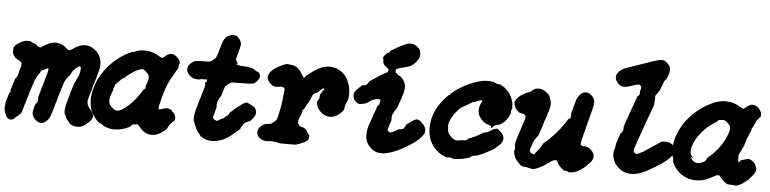

<svg xmlns="http://www.w3.org/2000/svg" viewBox="-81 -964 5050 1260"><g transform="rotate(5 2444.5 -334.0)"><path d="M249 -494Q266 -496 283 -492Q310 -487 330 -469Q341 -458 348 -454Q353 -451 360 -454Q365 -455 381 -466Q412 -488 440 -493Q444 -494 454.5 -494Q465 -494 469 -494Q498 -490 520 -472Q534 -462 543 -450Q571 -415 566 -363Q564 -338 549 -292Q547 -285 540 -260Q538 -256 537 -252Q533 -238 529 -225Q525 -209 522 -198Q520 -194 519 -191Q518 -188 517 -183.5Q516 -179 515.5 -176.5Q515 -174 513 -167.5Q511 -161 509 -156Q504 -137 504 -128Q504 -113 510 -101Q512 -96 516 -92Q517 -91 517 -91Q515 -90 520 -85Q523 -82 524.5 -80Q526 -78 529 -76Q535 -71 539 -62Q542 -57 545 -50Q548 -43 549 -39Q550 -26 538 -9Q530 3 513 17Q491 36 472 41Q454 45 436 42Q424 40 412 34Q396 27 397 23Q398 21 390 13Q379 3 373 -10Q369 -18 367 -24.5Q365 -31 363 -33Q361 -35 360 -39Q358 -61 364 -91Q369 -109 377 -139Q379 -145 382 -155Q385 -165 386 -171Q392 -189 400 -218Q407 -241 409 -245Q412 -247 413 -249Q414 -251 416 -258Q418 -265 420 -266Q422 -268 424 -275Q424 -277 425 -277.5Q426 -278 427 -281Q428 -284 428.5 -284.5Q429 -285 430 -287.5Q431 -290 431 -290Q431 -290 433 -292Q435 -296 437 -308Q437 -312 438.5 -316Q440 -320 440 -322Q440 -324 440.5 -327Q441 -330 440.5 -330.5Q440 -331 441 -334Q442 -342 440 -347.5Q438 -353 435 -353Q433 -353 432 -353L431 -352Q431 -353 428 -352H427Q423 -351 406 -335L405 -334L404 -333L402 -331Q392 -322 388.5 -316.5Q385 -311 384.5 -309.5Q384 -308 382 -305Q378 -301 379 -298Q379 -296 370 -286Q355 -269 346 -253Q336 -235 323 -186Q321 -181 319.5 -177Q318 -173 317 -167Q315 -159 308 -137Q305 -125 303 -117.5Q301 -110 297.5 -100Q294 -90 293.5 -87Q293 -84 291.5 -79.5Q290 -75 288 -67.5Q286 -60 282.5 -48.5Q279 -37 276 -28Q273 -18 269.5 -10Q266 -2 263 4Q248 25 232 33Q222 38 213 39Q205 39 197 36Q191 34 183 29Q162 14 154 -9L152 -14V-23Q152 -32 153 -39Q161 -75 166 -85H167Q167 -83 169 -84Q171 -87 172 -91L173 -92L176 -98L178 -100L180 -105L179 -107V-108L180 -116Q179 -115 180 -118Q181 -121 180 -124Q180 -125 179 -125Q178 -125 178 -125Q178 -127 190 -167Q192 -173 194 -180Q196 -187 197 -191Q201 -206 207 -224Q208 -230 213 -248Q231 -308 231 -316Q231 -323 223.5 -321Q216 -319 206 -313Q195 -306 194 -307Q192 -309 188 -306Q182 -302 180 -298Q179 -296 179 -294Q178 -289 173 -283Q156 -261 146 -236Q140 -219 129 -183Q127 -177 126 -174Q124 -166 118 -148Q116 -141 115 -137.5Q114 -134 112.5 -129.5Q111 -125 109.5 -119.5Q108 -114 105 -104Q102 -94 100.5 -89Q99 -84 97.5 -78.5Q96 -73 95 -72Q92 -64 83 -32Q77 -10 74 -11Q73 -12 65 -3Q58 6 49 11Q44 14 40 19Q32 30 22 32Q19 33 18 33L14 34Q9 34 6 34L-3 30L-4 29Q-6 28 -9 25.5Q-12 23 -12 23Q-12 23 -14 21Q-18 17 -19 13Q-21 10 -20.5 10Q-20 10 -21 8L-22 7V5Q-23 4 -23 3Q-23 0 -27 -6Q-29 -9 -31 -15Q-34 -25 -34 -36Q-34 -44 -33.5 -47.5Q-33 -51 -33.5 -52Q-34 -53 -33 -56Q-30 -64 -32 -69Q-33 -71 -32 -75Q-26 -96 -22 -107Q-21 -111 -19 -118Q-17 -125 -14 -133L-12 -141L-9 -143Q-5 -146 -5 -152Q-5 -154 -5.5 -154.5Q-6 -155 -7 -154.5Q-8 -154 -7 -155Q-2 -173 -1 -175Q-1 -176 0.5 -180.5Q2 -185 4.5 -193.5Q7 -202 9 -209Q18 -239 19 -239H20Q20 -238 21 -238Q23 -239 25 -244L26 -246L29 -251Q29 -251 29 -253H30L31 -254Q32 -256 32 -256.5Q32 -257 33 -257Q34 -257 35 -263Q35 -267 37 -272.5Q39 -278 39 -281Q39 -284 40 -287Q43 -299 46 -308Q52 -325 51 -330Q51 -333 50.5 -333.5Q50 -334 50 -339Q50 -346 45 -349Q41 -351 37.5 -354Q34 -357 25 -361.5Q16 -366 13 -368Q7 -372 -2 -385Q-9 -394 -11 -403Q-13 -411 -11 -420Q-10 -429 -11 -429Q-11 -430 -10.5 -431.5Q-10 -433 -9.5 -435.5Q-9 -438 -10 -438Q-11 -438 -9 -442Q6 -464 38 -480Q49 -485 62 -488L69 -490H82Q94 -490 98 -489Q102 -488 103 -487Q103 -484 108 -482Q110 -482 110 -481L115 -479Q117 -479 120.5 -477.5Q124 -476 126.5 -476Q129 -476 133.5 -472.5Q138 -469 143 -464Q157 -452 168 -456Q173 -458 188 -468Q219 -489 249 -494Z M834 -494Q837 -494 852.5 -494Q868 -494 872 -493Q908 -488 941 -468Q963 -454 969 -456Q974 -458 983 -466Q994 -477 1004 -482Q1014 -487 1025 -487Q1032 -487 1036 -486Q1044 -484 1051 -479Q1071 -467 1081 -447Q1087 -434 1084 -427Q1079 -419 1079 -410Q1079 -409 1080 -408Q1081 -407 1080 -404Q1078 -398 1071 -386Q1066 -379 1061.5 -370Q1057 -361 1054 -356Q1041 -334 1030 -314Q1021 -296 1019 -291Q1017 -286 1015.5 -282Q1014 -278 1010 -268Q1006 -258 1005 -255Q998 -237 992 -212Q990 -206 988 -198Q982 -177 979 -160Q977 -153 976 -150Q970 -128 973 -121Q974 -118 978 -118Q984 -118 1001 -124Q1025 -133 1041 -127Q1059 -121 1064 -111Q1067 -106 1068 -107L1076 -100Q1086 -85 1086 -70Q1086 -64 1086 -60Q1085 -57 1083.5 -53.5Q1082 -50 1081 -50.5Q1080 -51 1075.5 -46Q1071 -41 1065 -36Q1059 -32 1053 -22Q1050 -18 1049 -15Q1045 -9 1046 -9Q1046 -9 1043.5 -5Q1041 -1 1040 1.5Q1039 4 1039 5Q1036 10 1017 24Q1013 26 1011 28Q1000 38 977 47Q962 54 941.5 53.5Q921 53 905 46Q893 41 882 31Q869 21 863 12Q854 0 849 -4Q848 -5 846 -6Q840 -9 825 -4Q823 -3 822 -4Q822 -6 817.5 -5Q813 -4 810 -1Q808 1 805 3Q800 7 800 9Q800 11 785 18Q769 26 748 32Q723 39 696 39Q682 39 673 38Q651 34 636 28Q624 24 618 18Q606 7 600 8Q598 9 588 1Q573 -11 560 -29Q546 -47 538 -68Q527 -94 525 -124Q522 -148 526 -173Q528 -190 531 -204Q549 -279 596 -342Q646 -410 725 -457Q745 -468 768 -478Q776 -480 776 -480Q776 -478 777.5 -478Q779 -478 782 -478.5Q785 -479 787 -481L789 -482L786 -483H784L791 -485Q802 -489 813 -491Q820 -492 834 -494ZM674 -419Q675 -420 672 -419L670 -417Q672 -416 674 -419ZM838 -370Q817 -367 785 -346Q767 -334 755 -325Q741 -313 735 -307Q730 -302 728 -301Q726 -300 726 -299.5Q726 -299 725 -300Q723 -301 718 -298Q716 -297 709 -289Q702 -281 698.5 -277Q695 -273 693 -272Q691 -271 684.5 -264Q678 -257 676 -256Q675 -254 674 -250Q673 -246 672 -244Q671 -242 670 -239Q669 -236 667 -231.5Q665 -227 665 -221V-215L661 -207Q651 -183 647 -160Q646 -153 646 -145Q647 -133 651 -124Q659 -108 680 -93Q692 -84 703 -85Q714 -85 729 -93Q746 -102 764.5 -117.5Q783 -133 800 -151.5Q817 -170 833 -191.5Q849 -213 861 -234L864 -240L865 -239L866 -238L868 -239Q870 -240 871 -242.5Q872 -245 873 -245Q874 -245 875 -246.5Q876 -248 875.5 -249Q875 -250 875 -252Q878 -257 875 -259L874 -260L876 -264Q879 -272 885 -288Q888 -298 890 -310Q891 -315 890 -322Q890 -332 886.5 -337.5Q883 -343 870 -355Q858 -367 851.5 -369.5Q845 -372 838 -370Z M1409 -646Q1415 -647 1427 -645Q1433 -644 1435 -644Q1437 -644 1442 -641Q1455 -632 1464 -619Q1474 -604 1474 -588Q1474 -576 1459 -523Q1451 -498 1450.5 -491Q1450 -484 1455 -478Q1460 -471 1461 -468Q1462 -465 1464 -462Q1464 -462 1463.5 -461.5Q1463 -461 1462 -461Q1456 -460 1456.5 -457Q1457 -454 1465 -454L1467 -453L1468 -452Q1470 -451 1474.5 -451Q1479 -451 1479.5 -450.5Q1480 -450 1483 -449.5Q1486 -449 1488.5 -448.5Q1491 -448 1502 -448Q1515 -448 1533 -446Q1539 -445 1542 -444Q1546 -444 1557 -441Q1565 -439 1572 -435Q1574 -434 1574.5 -434Q1575 -434 1577 -431Q1586 -424 1592 -422Q1595 -421 1595 -421Q1598 -421 1598.5 -420.5Q1599 -420 1600.5 -419.5Q1602 -419 1603 -418Q1604 -417 1604.5 -417Q1605 -417 1606 -416Q1613 -408 1615 -403Q1618 -394 1617 -387Q1615 -380 1613 -377Q1612 -376 1609.5 -371Q1607 -366 1605 -363.5Q1603 -361 1603 -361Q1603 -358 1594 -352Q1587 -347 1587 -346Q1587 -343 1576 -340Q1565 -336 1496 -336Q1442 -336 1436 -335Q1427 -333 1418 -325Q1413 -320 1408 -317Q1399 -311 1395.5 -305Q1392 -299 1386 -279Q1383 -269 1380 -258Q1375 -241 1373 -239Q1373 -238 1372 -236L1371 -234Q1371 -236 1370 -235Q1369 -234 1367 -230Q1365 -226 1364.5 -226Q1364 -226 1363 -223.5Q1362 -221 1360 -217.5Q1358 -214 1357 -211Q1352 -200 1352 -198Q1350 -194 1350 -176Q1350 -168 1351 -167Q1352 -166 1351 -162.5Q1350 -159 1347.5 -150Q1345 -141 1344 -137Q1339 -121 1337 -113Q1333 -102 1334 -95Q1335 -87 1345 -81Q1352 -77 1356 -76Q1365 -74 1389 -92Q1392 -94 1393 -94Q1396 -91 1401 -95Q1404 -97 1414 -106Q1424 -115 1424.5 -115Q1425 -115 1427 -116Q1433 -119 1431 -121Q1431 -122 1433 -123Q1438 -127 1437 -132Q1436 -133 1464 -158Q1481 -173 1491 -180Q1496 -184 1505.5 -191Q1515 -198 1520 -201Q1534 -211 1548 -212Q1552 -212 1552 -211Q1553 -209 1559 -208Q1560 -207 1560.5 -206.5Q1561 -206 1565.5 -204Q1570 -202 1574 -200Q1578 -198 1578 -198Q1579 -198 1579 -198H1578Q1578 -198 1579 -197H1580L1581 -196Q1583 -195 1583.5 -195Q1584 -195 1587 -192.5Q1590 -190 1590.5 -190Q1591 -190 1594.5 -187Q1598 -184 1599 -184Q1601 -184 1605 -177Q1609 -170 1611 -163Q1613 -156 1612 -148Q1611 -139 1607 -130Q1602 -119 1592 -109Q1590 -106 1587 -102Q1584 -100 1581.5 -97.5Q1579 -95 1577.5 -93.5Q1576 -92 1576 -92Q1575 -94 1569 -90Q1567 -89 1566.5 -89Q1566 -89 1563 -87.5Q1560 -86 1555 -84Q1542 -77 1536 -70Q1535 -68 1532 -63Q1529 -58 1527 -54.5Q1525 -51 1524.5 -50Q1524 -49 1522 -46.5Q1520 -44 1520 -41Q1519 -36 1514 -32Q1511 -30 1505.5 -25Q1500 -20 1497 -17Q1494 -14 1487 -9Q1466 10 1452 19Q1446 23 1440.5 26.5Q1435 30 1431 32.5Q1427 35 1426 36Q1414 43 1396 49Q1370 58 1345 59Q1317 60 1289 49Q1278 44 1267 37Q1265 36 1263 34Q1261 32 1260 30.5Q1259 29 1259 29Q1260 28 1256 23Q1254 22 1254 21Q1254 20 1244 9Q1232 -5 1230 -13Q1230 -14 1228 -19Q1226 -24 1224 -28Q1222 -34 1219 -40Q1218 -41 1217 -44.5Q1216 -48 1215 -49Q1214 -50 1214 -51Q1214 -59 1209 -62Q1207 -63 1208 -86Q1209 -113 1228 -176Q1230 -182 1233 -194Q1255 -265 1259.5 -280.5Q1264 -296 1264 -304Q1265 -311 1261 -315Q1260 -316 1260 -316.5Q1260 -317 1264 -320Q1272 -325 1272 -327Q1275 -331 1273 -334Q1273 -335 1273 -336Q1276 -338 1272 -339Q1266 -341 1259 -340Q1255 -339 1248 -339Q1235 -341 1232 -339Q1230 -338 1230 -337.5Q1230 -337 1229 -337Q1228 -337 1223 -336Q1211 -335 1194 -337Q1178 -340 1161 -353Q1154 -359 1148 -367Q1134 -386 1138 -405Q1139 -413 1144.5 -422Q1150 -431 1158.5 -438Q1167 -445 1176 -450Q1191 -458 1241 -457Q1267 -457 1274 -458Q1287 -459 1295 -467Q1301 -473 1309 -478Q1317 -483 1320 -491Q1324 -500 1330 -518Q1331 -523 1334 -532Q1337 -541 1339 -549Q1341 -557 1343.5 -564Q1346 -571 1349 -581Q1355 -602 1362 -613Q1368 -623 1374 -630Q1377 -633 1376.5 -631.5Q1376 -630 1377 -630.5Q1378 -631 1382.5 -634Q1387 -637 1387 -637Q1387 -637 1390.5 -638.5Q1394 -640 1398.5 -641.5Q1403 -643 1404.5 -644Q1406 -645 1409 -646Z M2052 -494Q2074 -496 2096 -491Q2112 -488 2125 -481Q2139 -474 2150 -466Q2162 -456 2174 -442Q2183 -430 2187 -422Q2192 -412 2195 -403Q2197 -399 2198 -396Q2205 -380 2208 -356Q2208 -351 2209 -347Q2211 -331 2209 -310Q2208 -289 2205 -285Q2203 -283 2202 -279Q2201 -275 2200 -273.5Q2199 -272 2197.5 -268.5Q2196 -265 2193.5 -259.5Q2191 -254 2190.5 -250.5Q2190 -247 2189 -242.5Q2188 -238 2188 -236.5Q2188 -235 2187.5 -232.5Q2187 -230 2187 -228Q2187 -226 2187 -225Q2183 -215 2168 -200Q2150 -182 2129 -173Q2121 -170 2111 -168Q2098 -166 2087 -167Q2071 -170 2058 -176Q2039 -186 2025 -204Q2021 -208 2019 -211Q2012 -221 2008 -234Q2005 -245 2005 -257V-263L2007 -262Q2008 -262 2009 -264.5Q2010 -267 2010 -268.5Q2010 -270 2011 -270Q2013 -270 2014 -276Q2014 -276 2014 -276.5Q2014 -277 2015 -277L2016 -278Q2017 -280 2017.5 -281Q2018 -282 2018 -285.5Q2018 -289 2018.5 -291.5Q2019 -294 2018.5 -294.5Q2018 -295 2019 -297Q2022 -302 2019 -304Q2018 -304 2020 -307Q2024 -315 2034 -327.5Q2044 -340 2045 -343Q2046 -347 2043 -348Q2040 -350 2035 -347Q2026 -343 2003 -319Q1998 -314 1997 -315Q1994 -317 1988 -313L1987 -312Q1987 -312 1986 -311.5Q1985 -311 1983 -310Q1981 -309 1979 -308Q1974 -304 1972 -299Q1970 -296 1969 -292.5Q1968 -289 1967 -286.5Q1966 -284 1964 -281Q1962 -278 1962 -273Q1961 -268 1950 -250.5Q1939 -233 1930 -215Q1924 -203 1923 -202Q1922 -201 1919.5 -199.5Q1917 -198 1915.5 -194.5Q1914 -191 1913 -189V-187H1915Q1916 -187 1915.5 -186Q1915 -185 1913.5 -181Q1912 -177 1911 -173Q1904 -156 1901 -148Q1899 -144 1897 -138Q1891 -125 1892 -115Q1892 -110 1895 -103Q1897 -100 1900 -96Q1902 -90 1905.5 -88.5Q1909 -87 1924 -83Q1935 -81 1945 -72Q1949 -69 1948.5 -69Q1948 -69 1951 -65Q1954 -61 1956.5 -56.5Q1959 -52 1960 -50.5Q1961 -49 1963 -46.5Q1965 -44 1965.5 -44Q1966 -44 1967.5 -40.5Q1969 -37 1970 -36L1971 -35V-36Q1972 -38 1973 -34V-31Q1976 -16 1966 -1L1964 1Q1964 0 1961 3Q1950 14 1934 18Q1931 18 1927 21Q1918 27 1905 30Q1897 32 1895 34Q1894 35 1892.5 35Q1891 35 1837 36Q1775 36 1774 34Q1774 33 1771.5 32Q1769 31 1765 31Q1759 29 1738 27Q1733 26 1719.5 27Q1706 28 1704 28Q1699 30 1688 28Q1682 27 1681.5 27Q1681 27 1676.5 26Q1672 25 1667 23Q1662 21 1658.5 18Q1655 15 1651 12.5Q1647 10 1645 8Q1636 -2 1632 -15Q1630 -25 1632 -35Q1638 -58 1662 -74Q1677 -84 1699 -85Q1713 -86 1717 -88Q1721 -89 1728 -96Q1733 -101 1738.5 -104.5Q1744 -108 1746 -111Q1750 -115 1753 -123Q1759 -137 1769 -192Q1770 -201 1771 -205Q1778 -238 1781 -278Q1782 -286 1783 -292Q1786 -318 1784 -325Q1782 -331 1776 -333Q1772 -334 1768 -335Q1762 -338 1743 -333Q1736 -332 1730 -332Q1716 -332 1704 -338Q1696 -343 1689 -350Q1673 -366 1669 -380Q1664 -400 1678 -420Q1691 -440 1721 -458Q1741 -470 1762 -479Q1788 -490 1790 -487Q1791 -486 1809 -485Q1829 -484 1835 -480Q1837 -479 1842 -477Q1852 -473 1856 -469Q1859 -466 1861.5 -464.5Q1864 -463 1866 -460Q1869 -458 1872 -454Q1878 -448 1883 -437Q1887 -430 1889.5 -427.5Q1892 -425 1892 -424Q1892 -422 1898 -417Q1898 -416 1900 -413Q1904 -406 1904 -409Q1904 -410 1904.5 -410Q1905 -410 1905.5 -409.5Q1906 -409 1907 -409Q1912 -409 1913 -411Q1913 -412 1915 -417Q1917 -422 1917.5 -422.5Q1918 -423 1922 -425Q1930 -429 1939 -437Q1977 -468 2010 -482Q2029 -491 2052 -494Z M2574 -691Q2587 -693 2601 -689Q2612 -687 2624 -678Q2641 -665 2647 -653Q2649 -650 2649.5 -647Q2650 -644 2651 -640.5Q2652 -637 2652 -628.5Q2652 -620 2651 -616Q2651 -613 2650 -609Q2649 -601 2643 -592Q2640 -588 2636.5 -583.5Q2633 -579 2631 -576Q2621 -561 2607 -553Q2600 -549 2600 -547Q2600 -547 2599 -546.5Q2598 -546 2596 -545Q2594 -544 2590 -542.5Q2586 -541 2581.5 -540Q2577 -539 2560 -534Q2539 -529 2523 -524Q2503 -518 2502 -513Q2501 -512 2501 -504Q2500 -495 2503 -493Q2506 -490 2513 -487Q2515 -486 2514 -485Q2514 -482 2520.5 -478Q2527 -474 2531 -474Q2533 -474 2542 -465Q2563 -444 2568 -423Q2572 -408 2571 -394Q2569 -373 2560 -345Q2554 -326 2551.5 -319Q2549 -312 2545 -301.5Q2541 -291 2538.5 -283.5Q2536 -276 2534 -269Q2529 -255 2527 -255Q2525 -255 2522 -249Q2520 -246 2518.5 -244Q2517 -242 2515.5 -238Q2514 -234 2511 -229Q2504 -218 2503 -214Q2502 -213 2501.5 -205.5Q2501 -198 2501 -194Q2500 -185 2502 -184Q2504 -182 2499 -171Q2495 -161 2486 -132Q2480 -116 2483 -109Q2486 -105 2494 -101Q2497 -99 2501 -99Q2508 -100 2519 -105Q2531 -111 2540 -116Q2544 -119 2548.5 -121.5Q2553 -124 2555 -125L2557 -127V-125Q2557 -124 2559.5 -124Q2562 -124 2563.5 -125Q2565 -126 2566 -125Q2567 -124 2571 -127H2573L2576 -128Q2577 -128 2578 -128Q2581 -128 2586 -133Q2588 -136 2588 -136Q2588 -136 2589.5 -138Q2591 -140 2590.5 -140Q2590 -140 2592 -141Q2596 -144 2596 -146Q2596 -147 2595 -147L2596 -149Q2603 -154 2598 -155Q2597 -155 2597 -156Q2597 -157 2616 -170Q2623 -175 2632.5 -182Q2642 -189 2646 -191Q2658 -199 2670 -200L2674 -199Q2674 -198 2676 -197Q2678 -196 2680 -196L2682 -195L2687 -193Q2689 -192 2690.5 -190.5Q2692 -189 2692 -189Q2695 -189 2704 -177Q2707 -173 2710 -171Q2717 -165 2722 -155Q2731 -140 2728 -123Q2727 -119 2727 -117Q2728 -111 2709 -89Q2706 -86 2703 -82Q2700 -78 2695.5 -74Q2691 -70 2686 -65.5Q2681 -61 2677 -58Q2673 -55 2668.5 -51Q2664 -47 2659 -43.5Q2654 -40 2650 -38Q2642 -32 2624 -21Q2619 -18 2616.5 -16Q2614 -14 2611 -12.5Q2608 -11 2598 -6Q2587 1 2572.5 7.5Q2558 14 2551 17Q2546 19 2538 23Q2514 33 2486 39Q2470 43 2453 42Q2438 42 2426 39Q2400 32 2378 10Q2362 -7 2354 -25Q2350 -35 2347 -50Q2346 -57 2346 -71Q2346 -89 2349 -105Q2353 -127 2359 -142Q2361 -146 2362 -150Q2364 -158 2377 -192Q2380 -201 2382 -209Q2385 -217 2391 -232Q2396 -247 2399 -257Q2403 -266 2403 -266.5Q2403 -267 2404 -266.5Q2405 -266 2406.5 -267Q2408 -268 2409 -270.5Q2410 -273 2411 -273Q2411 -273 2412 -275Q2413 -277 2413 -279Q2413 -282 2415 -289Q2419 -300 2418 -305Q2417 -309 2415 -309Q2414 -309 2403 -309Q2392 -309 2390 -309Q2388 -309 2383.5 -307Q2379 -305 2376.5 -304.5Q2374 -304 2371 -302.5Q2368 -301 2365 -300Q2356 -297 2349 -291Q2338 -282 2327 -277Q2319 -273 2312 -272Q2309 -272 2306 -271Q2290 -266 2280 -268Q2276 -269 2275 -269Q2272 -269 2263 -276Q2247 -289 2242 -305Q2239 -315 2239 -323Q2240 -342 2257 -360Q2264 -367 2272.5 -374.5Q2281 -382 2287.5 -387.5Q2294 -393 2294 -393Q2295 -392 2295 -391Q2295 -390 2297 -390Q2299 -390 2301 -392Q2304 -394 2304 -393Q2304 -390 2309 -394Q2311 -395 2311 -394.5Q2311 -394 2313 -395Q2315 -396 2315.5 -396Q2316 -396 2316.5 -396Q2317 -396 2318.5 -397.5Q2320 -399 2320 -400Q2321 -400 2322 -401.5Q2323 -403 2323 -403Q2323 -403 2325.5 -405.5Q2328 -408 2327.5 -409Q2327 -410 2329 -411.5Q2331 -413 2332 -415Q2333 -417 2332 -417L2336 -422L2351 -432Q2401 -466 2431 -482Q2448 -490 2450 -493Q2452 -496 2454 -505Q2455 -512 2444 -519Q2425 -532 2419 -543Q2417 -546 2417 -548Q2417 -550 2416 -552.5Q2415 -555 2415 -561L2414 -571Q2413 -570 2413 -574Q2413 -578 2413 -579.5Q2413 -581 2412 -580Q2411 -579 2410 -580Q2409 -581 2414 -591Q2420 -602 2436 -616L2441 -619L2440 -618H2442Q2451 -622 2454 -627Q2455 -629 2453 -629Q2452 -630 2454 -631Q2467 -641 2515 -667Q2552 -687 2574 -691Z M3092 -491Q3098 -491 3115.5 -491Q3133 -491 3139 -490Q3151 -488 3152 -488Q3152 -487 3151.5 -486.5Q3151 -486 3153 -485Q3154 -483 3166 -480Q3168 -479 3169 -479V-478Q3172 -477 3174.5 -476.5Q3177 -476 3181 -476Q3186 -474 3187 -476Q3188 -477 3191 -476Q3197 -473 3207 -467Q3223 -459 3238 -443Q3248 -433 3256 -424Q3262 -414 3269 -400Q3279 -380 3283 -356Q3284 -347 3284 -335.5Q3284 -324 3283.5 -322.5Q3283 -321 3281 -318Q3277 -312 3278 -305Q3280 -299 3277 -289Q3271 -273 3263 -262Q3252 -245 3241 -234Q3230 -224 3217 -216Q3209 -211 3203 -211Q3199 -211 3189 -207.5Q3179 -204 3178 -203.5Q3177 -203 3173 -198Q3167 -189 3162 -187Q3161 -186 3158 -185L3156 -183V-186Q3157 -190 3157.5 -191.5Q3158 -193 3157 -195Q3156 -199 3147 -202Q3119 -210 3104 -223Q3091 -233 3081 -248Q3078 -251 3074 -259Q3069 -269 3067 -282Q3065 -292 3067 -306Q3069 -327 3082 -352Q3086 -359 3084 -361Q3083 -362 3080 -362Q3071 -361 3049 -352Q3033 -344 3033 -345Q3033 -346 3030 -346Q3027 -346 3023 -344Q3006 -336 2993 -326Q2988 -322 2981 -319Q2976 -317 2971.5 -314Q2967 -311 2964.5 -309.5Q2962 -308 2959 -306Q2953 -303 2950 -302Q2940 -296 2932 -284Q2929 -281 2925 -276.5Q2921 -272 2917 -266.5Q2913 -261 2910 -258Q2907 -255 2906 -253Q2901 -246 2896 -237Q2894 -233 2891 -227Q2878 -204 2876 -187Q2876 -182 2875 -179Q2874 -174 2876 -169Q2877 -168 2877 -156.5Q2877 -145 2878 -140Q2881 -130 2886 -123Q2894 -110 2909 -98Q2911 -96 2915 -94Q2923 -87 2937 -85Q2949 -84 2971 -89Q2980 -91 2980 -91Q2980 -91 2980 -90.5Q2980 -90 2981.5 -89.5Q2983 -89 2985.5 -89Q2988 -89 2989 -89.5Q2990 -90 2990.5 -89.5Q2991 -89 2994 -89.5Q2997 -90 3000 -91Q3003 -92 3003 -93Q3003 -94 3005 -94.5Q3007 -95 3009 -97Q3011 -99 3010.5 -100Q3010 -101 3012 -102Q3058 -118 3100 -144Q3109 -149 3114 -152L3119 -155L3120 -154Q3121 -153 3123.5 -153Q3126 -153 3127.5 -154Q3129 -155 3130.5 -155Q3132 -155 3134.5 -156Q3137 -157 3137 -157L3141 -159L3160 -171Q3168 -175 3170 -177Q3173 -180 3182 -181Q3189 -181 3193 -183.5Q3197 -186 3197.5 -185Q3198 -184 3204 -180Q3237 -159 3243 -133Q3246 -123 3243 -113Q3240 -101 3233 -92Q3224 -80 3206 -65Q3194 -54 3186 -49Q3182 -47 3171 -40.5Q3160 -34 3154 -31Q3132 -18 3111 -9Q3105 -7 3101.5 -5.5Q3098 -4 3094.5 -2.5Q3091 -1 3086 1Q3077 5 3072 4Q3069 4 3064.5 5Q3060 6 3057 6Q3050 7 3047 10Q3046 11 3044 12Q3038 15 3039 17Q3039 19 3009 27Q2983 34 2962 36Q2956 37 2942.5 37.5Q2929 38 2926 37Q2923 37 2921.5 36.5Q2920 36 2920 35Q2920 34 2916 32.5Q2912 31 2910.5 30.5Q2909 30 2903 30Q2893 30 2893 32Q2893 33 2891.5 32.5Q2890 32 2887 32Q2880 31 2870 27Q2866 25 2864 24Q2857 22 2843 14Q2827 4 2814 -8Q2802 -18 2792 -33Q2780 -49 2770 -71Q2755 -108 2755 -154Q2755 -184 2763 -217Q2781 -285 2833 -346Q2847 -362 2859 -373Q2864 -379 2864.5 -378Q2865 -377 2866 -377Q2870 -378 2871 -381Q2872 -382 2871 -383H2869L2871 -385Q2924 -432 2995 -463Q3022 -475 3040 -480Q3044 -481 3050 -483Q3056 -485 3066 -486Q3076 -489 3092 -491Z M3748 -472Q3769 -477 3789 -461Q3801 -452 3807 -443Q3814 -432 3816 -423Q3817 -419 3817 -411Q3818 -399 3813 -384Q3812 -379 3811 -372Q3805 -348 3802 -337Q3795 -312 3789 -286Q3787 -279 3784 -269Q3775 -233 3768 -204Q3766 -198 3765 -194Q3763 -187 3758 -165Q3749 -130 3754 -126Q3758 -122 3770 -119Q3773 -119 3779 -119Q3791 -118 3797 -116Q3805 -113 3812 -109Q3820 -103 3831 -91Q3844 -75 3844 -58Q3844 -39 3828 -19Q3824 -15 3822.5 -13.5Q3821 -12 3816 -7Q3799 12 3784 23Q3775 29 3770 33Q3738 56 3707 59Q3694 60 3686 58Q3682 57 3682 56Q3682 54 3675 52Q3673 52 3670 52Q3667 52 3666 52Q3665 54 3655 48Q3645 42 3638 35Q3621 19 3610 -3Q3608 -7 3607 -9Q3604 -12 3599 -12Q3591 -12 3582 -9Q3573 -5 3557 7Q3552 11 3547.5 13.5Q3543 16 3538.5 19.5Q3534 23 3530 25.5Q3526 28 3522 31Q3492 49 3468 56Q3459 58 3452 59Q3445 59 3443 60L3444 59L3446 57Q3446 57 3439 56Q3430 56 3430 55Q3430 55 3426 54Q3422 53 3418.5 51.5Q3415 50 3412 50Q3395 48 3387 48Q3381 47 3371 40Q3365 36 3356 26Q3339 9 3331 -8Q3323 -26 3321 -47Q3320 -50 3321 -50Q3324 -50 3324 -57Q3324 -60 3325 -60Q3326 -61 3326 -68Q3326 -75 3325 -76Q3325 -77 3325 -80Q3325 -86 3323 -87Q3322 -87 3323 -94Q3326 -115 3335 -142Q3339 -153 3344.5 -170.5Q3350 -188 3354 -201Q3369 -244 3372 -255Q3379 -277 3376 -283Q3373 -288 3364 -295Q3360 -297 3352 -298Q3343 -299 3334 -302L3331 -305L3330 -306Q3314 -317 3309 -326Q3303 -334 3300 -343Q3294 -362 3298 -374Q3302 -386 3314 -398Q3320 -404 3323 -407Q3332 -416 3343 -421Q3346 -422 3352 -426Q3368 -436 3369 -435Q3371 -435 3378 -439Q3382 -441 3383.5 -441Q3385 -441 3388 -442.5Q3391 -444 3391.5 -444Q3392 -444 3396 -447Q3400 -450 3400 -450.5Q3400 -451 3402 -452Q3407 -454 3407 -456Q3408 -457 3411 -459Q3417 -461 3418 -464Q3418 -466 3421 -466Q3433 -471 3450 -470Q3459 -470 3465 -468Q3481 -464 3494 -454Q3517 -438 3525 -418Q3527 -414 3527 -412Q3525 -406 3530 -401Q3533 -398 3534 -384Q3535 -372 3532 -354Q3530 -347 3514 -293Q3512 -287 3509.5 -280.5Q3507 -274 3503 -262Q3499 -250 3495.5 -238.5Q3492 -227 3490 -220Q3484 -204 3479 -189Q3476 -179 3475 -176Q3469 -158 3467 -158Q3466 -159 3461 -151Q3455 -142 3449 -134Q3445 -129 3441 -117Q3438 -107 3435 -100Q3424 -71 3423 -63Q3422 -55 3430 -48Q3438 -41 3442 -41Q3443 -41 3443 -40.5Q3443 -40 3444.5 -39.5Q3446 -39 3447 -38Q3449 -37 3454 -39Q3458 -41 3458 -44Q3458 -45 3458 -45Q3461 -45 3461 -48Q3461 -49 3462.5 -50.5Q3464 -52 3465 -53.5Q3466 -55 3467.5 -56Q3469 -57 3469 -58Q3469 -59 3470.5 -59.5Q3472 -60 3472.5 -62Q3473 -64 3474 -64.5Q3475 -65 3476.5 -67Q3478 -69 3480.5 -71.5Q3483 -74 3483 -74.5Q3483 -75 3485 -77.5Q3487 -80 3487 -81Q3488 -84 3489 -84Q3490 -85 3490 -85.5Q3490 -86 3491.5 -87.5Q3493 -89 3493 -89.5Q3493 -90 3494 -91Q3495 -92 3495 -93Q3495 -94 3496 -95Q3500 -98 3499 -100Q3498 -100 3500 -102Q3505 -105 3503 -109Q3502 -110 3508 -115Q3581 -175 3635 -253Q3652 -278 3658 -290L3659 -291Q3660 -290 3660 -289Q3660 -287 3663 -289Q3664 -290 3666 -293Q3668 -295 3668 -295L3670 -296Q3671 -299 3672.5 -302.5Q3674 -306 3674 -313.5Q3674 -321 3673 -321Q3671 -321 3674 -331Q3678 -345 3688 -384Q3696 -415 3699 -421Q3705 -438 3717 -451Q3730 -467 3748 -472Z M4227 -728Q4231 -728 4233 -728Q4241 -729 4249 -726Q4263 -721 4276.5 -706.5Q4290 -692 4292 -681Q4292 -677 4293 -676Q4294 -674 4294 -665Q4294 -655 4288 -637Q4281 -617 4276 -606Q4275 -603 4274 -602Q4273 -604 4272 -603Q4271 -602 4269 -599Q4267 -596 4266 -595Q4265 -594 4261 -585Q4260 -584 4259 -581Q4258 -577 4245 -543Q4243 -536 4235 -522Q4225 -506 4223 -505Q4220 -504 4214 -492L4212 -488V-480Q4212 -473 4212.5 -470Q4213 -467 4212 -462Q4212 -459 4211 -453Q4211 -448 4210.5 -446.5Q4210 -445 4210 -441Q4210 -437 4210 -437Q4210 -437 4211 -437.5Q4212 -438 4212 -437Q4212 -436 4211 -434Q4209 -425 4206 -418Q4205 -415 4203 -409Q4201 -405 4197 -394Q4194 -385 4192 -379Q4190 -373 4186.5 -364.5Q4183 -356 4181 -349Q4176 -335 4173 -328Q4172 -325 4170 -320Q4166 -308 4159 -290Q4157 -284 4157 -284Q4157 -284 4155 -277Q4151 -268 4146 -251Q4144 -246 4142 -241Q4135 -221 4127 -199Q4124 -190 4121 -181.5Q4118 -173 4116.5 -167.5Q4115 -162 4112 -155Q4108 -144 4105 -134Q4102 -122 4102.5 -117Q4103 -112 4109 -106Q4117 -100 4123 -99Q4126 -99 4131 -101Q4139 -103 4155 -113Q4162 -117 4162.5 -115.5Q4163 -114 4164 -114Q4166 -114 4167 -116Q4168 -117 4167 -118Q4166 -119 4168 -120Q4169 -121 4171 -122Q4197 -137 4227 -159Q4240 -168 4248 -172.5Q4256 -177 4267 -185Q4285 -197 4287 -197Q4287 -197 4287.5 -196Q4288 -195 4290.5 -195Q4293 -195 4295 -195.5Q4297 -196 4297.5 -195.5Q4298 -195 4301.5 -195.5Q4305 -196 4305.5 -195.5Q4306 -195 4308.5 -195Q4311 -195 4315.5 -194.5Q4320 -194 4321 -194Q4322 -194 4327.5 -193Q4333 -192 4340.5 -188Q4348 -184 4352.5 -179.5Q4357 -175 4358 -175Q4362 -174 4366 -164Q4371 -154 4371 -143Q4371 -132 4366 -120Q4360 -110 4343 -92Q4325 -74 4315 -67Q4296 -52 4271 -37Q4262 -31 4256 -27Q4250 -23 4244.5 -20Q4239 -17 4233 -14Q4190 12 4185 12Q4185 12 4178 15Q4157 25 4136 30Q4122 33 4107 34Q4087 36 4063 30Q4043 24 4026 12Q3999 -7 3985 -35Q3978 -48 3975 -61Q3972 -73 3972 -87Q3971 -97 3973 -111L3974 -117L3975 -116Q3976 -115 3977 -116Q3978 -118 3980 -130Q3981 -140 3982 -145L3983 -153L3994 -189Q4007 -225 4007 -226L4008 -225Q4008 -223 4009 -223Q4010 -223 4013 -229Q4014 -233 4014.5 -232.5Q4015 -232 4016.5 -234Q4018 -236 4018 -236.5Q4018 -237 4018.5 -238.5Q4019 -240 4020 -240L4021 -241Q4022 -243 4022.5 -244.5Q4023 -246 4023 -248.5Q4023 -251 4023.5 -254.5Q4024 -258 4023.5 -258Q4023 -258 4024 -261Q4026 -267 4023 -267Q4022 -267 4022 -267Q4022 -267 4026.5 -280Q4031 -293 4033.5 -301Q4036 -309 4039 -316.5Q4042 -324 4047 -339Q4052 -354 4053 -357Q4055 -362 4069 -400Q4072 -410 4077.5 -424Q4083 -438 4084 -443Q4098 -480 4098 -480Q4098 -480 4099 -479L4100 -478L4102 -480Q4103 -481 4104 -484L4106 -486Q4106 -485 4109 -490Q4110 -493 4110 -497Q4110 -501 4110.5 -504Q4111 -507 4110 -508L4109 -509L4112 -517Q4116 -532 4116 -538Q4116 -540 4114 -543Q4111 -550 4104 -553Q4099 -556 4089 -553Q4074 -550 4050 -541Q4040 -538 4027 -534Q4014 -531 4004 -531Q3997 -531 3988 -533Q3970 -539 3955 -559Q3949 -567 3946 -575Q3944 -583 3944 -592Q3944 -605 3953 -617Q3966 -638 3996 -651Q4002 -654 4027 -662Q4039 -666 4045 -668.5Q4051 -671 4081 -681Q4111 -691 4122 -695Q4150 -705 4171 -712Q4217 -727 4227 -728Z M4535 -75H4536H4537Q4536 -75 4535 -75ZM4538 -76H4539Q4539 -75 4538 -76ZM4541 -76H4542Q4541 -76 4541 -76ZM4543 -77H4544Q4544 -76 4543 -77ZM4660 -494Q4677 -495 4695 -493Q4709 -492 4721 -489Q4736 -485 4749 -479Q4757 -475 4770 -468Q4790 -456 4794 -456Q4801 -456 4813 -467Q4827 -480 4841 -485Q4846 -487 4853 -487Q4860 -487 4864 -486Q4888 -482 4906 -454Q4913 -444 4914 -433Q4915 -428 4914.5 -422.5Q4914 -417 4913 -415Q4912 -409 4910 -409Q4908 -409 4905 -404Q4904 -403 4897.5 -396Q4891 -389 4889 -387Q4887 -382 4882 -371Q4881 -367 4878.5 -363.5Q4876 -360 4875.5 -357.5Q4875 -355 4874 -352.5Q4873 -350 4870.5 -346Q4868 -342 4866 -338Q4860 -328 4860 -325Q4860 -323 4861 -322.5Q4862 -322 4861 -319Q4857 -307 4851 -298Q4851 -297 4849 -292Q4847 -287 4846 -284Q4834 -262 4825 -226Q4821 -210 4819 -207Q4818 -205 4816 -203Q4813 -200 4812 -196Q4811 -192 4809.5 -189.5Q4808 -187 4807 -184Q4803 -174 4793 -157Q4790 -153 4791 -143Q4791 -136 4791 -124L4792 -112L4793 -110Q4792 -104 4796 -103Q4797 -103 4799.5 -106Q4802 -109 4806 -113.5Q4810 -118 4812 -118Q4817 -119 4834 -125Q4845 -129 4857 -130Q4864 -130 4868 -128Q4882 -123 4893 -113Q4901 -105 4906 -95Q4907 -91 4910 -84Q4912 -76 4914 -75Q4915 -75 4915 -70Q4915 -65 4914 -61Q4912 -45 4896 -26Q4889 -19 4885 -13Q4876 -1 4868 6Q4831 39 4798 50Q4787 53 4785 51Q4784 49 4772 49Q4763 49 4759.5 48.5Q4756 48 4751 48Q4743 46 4742 48Q4740 49 4730 44Q4720 39 4714 34Q4701 24 4687 6Q4681 -1 4680 -3Q4670 -14 4638 5Q4633 8 4630.5 9.5Q4628 11 4625 12Q4612 20 4598 25Q4594 27 4589 29Q4568 36 4547 38Q4521 41 4498 37Q4482 35 4470 30Q4454 25 4441 17Q4426 9 4419 3Q4404 -11 4400 -16Q4397 -18 4395 -22Q4378 -41 4368 -66L4365 -73L4366 -74Q4367 -76 4366 -81Q4366 -84 4366 -88L4363 -96Q4363 -96 4362 -97Q4361 -100 4359 -118Q4357 -130 4356 -133Q4355 -134 4354 -133H4353V-148Q4353 -167 4357 -187Q4362 -220 4377 -257Q4395 -302 4425 -343Q4436 -357 4452.5 -375Q4469 -393 4473 -395Q4475 -396 4475 -397Q4475 -398 4482 -404Q4489 -410 4499.5 -418.5Q4510 -427 4518 -433Q4546 -453 4577 -468Q4594 -477 4617 -485Q4639 -492 4660 -494ZM4677 -370Q4672 -371 4665 -370Q4661 -369 4655 -369Q4645 -369 4640 -367Q4636 -365 4636 -361Q4636 -359 4628 -355Q4613 -346 4598 -335Q4594 -332 4590.5 -329.5Q4587 -327 4579 -320Q4571 -313 4567 -310Q4551 -296 4536 -278Q4511 -248 4504 -234Q4503 -232 4500 -227Q4494 -216 4488 -202Q4484 -191 4480 -180Q4472 -150 4477 -133Q4481 -120 4493 -107Q4499 -101 4498 -101Q4496 -101 4486 -109Q4483 -112 4483 -111Q4481 -110 4483 -105.5Q4485 -101 4488 -98L4491 -95L4489 -96Q4487 -97 4487 -96.5Q4487 -96 4489 -94Q4492 -89 4499 -84L4501 -83H4500L4501 -82Q4505 -79 4513 -77Q4517 -75 4527 -74.5Q4537 -74 4541 -75Q4542 -76 4545 -76.5Q4548 -77 4550 -78Q4552 -79 4551.5 -79Q4551 -79 4548 -78L4550 -79Q4556 -81 4560.5 -83Q4565 -85 4565 -85Q4565 -85 4560 -82L4557 -81Q4558 -81 4561.5 -82.5Q4565 -84 4568 -86Q4571 -88 4572 -88Q4572 -89 4573.5 -90.5Q4575 -92 4575 -92.5Q4575 -93 4576 -94Q4581 -97 4580 -99Q4580 -100 4581 -101Q4586 -104 4585 -110Q4584 -111 4586 -112Q4588 -113 4594 -119Q4667 -179 4703 -261Q4705 -266 4708 -273.5Q4711 -281 4712 -282Q4715 -289 4719 -306Q4719 -310 4720 -316Q4720 -328 4717 -335Q4715 -340 4702 -353Q4687 -368 4677 -370ZM4531 -74H4529H4528Q4530 -74 4531 -74Z"/></g></svg>

Font: TT2020 Style B
Style: Italic
Weight: 400
Italic angle: -15°
Version: Version 0.2.000